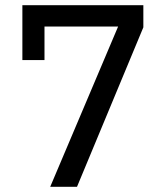

<svg xmlns="http://www.w3.org/2000/svg" viewBox="-20 -718 640 738"><path d="M173 0 434 -616H151V-487H66V-698H531V-613L276 0Z"/></svg>

Font: IBM Plex Sans Arabic Text
Style: Regular
Weight: 450
Designer: Mike Abbink, Paul van der Laan, Pieter van Rosmalen, Wael Morcos, Khajak Apelian
Foundry: Bold Monday
Version: Version 1.2